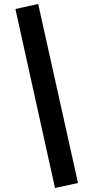

<svg xmlns="http://www.w3.org/2000/svg" viewBox="-20 -831 467 960"><path d="M370 84 255 109 57 -786 171 -811Z"/></svg>

Font: Fira Sans Compressed SemiBold
Style: Regular
Weight: 600
Width: 1
Designer: bBox Type GmbH & Carrois Corporate GbR & Edenspiekermann AG
Foundry: bBox Type GmbH & Carrois Corporate GbR & Edenspiekermann AG
Version: Version 4.301